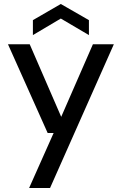

<svg xmlns="http://www.w3.org/2000/svg" viewBox="-20 -723 611 963"><path d="M126 220 249 -56H219L20 -501H129L287 -137L446 -501H551L231 220ZM145 -547V-622L285 -703L426 -622V-547L285 -630Z"/></svg>

Font: DMSans_18ptMedium
Style: Regular
Weight: 500
Designer: Colophon Foundry, Jonny Pinhorn
Foundry: Colophon Foundry
Version: Version 4.004;gftools[0.9.30]